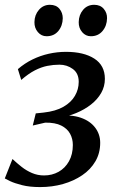

<svg xmlns="http://www.w3.org/2000/svg" viewBox="-21 -770 490 800"><path d="M146 9.5Q102.5 9.5 71 1.5Q39.5 -6.5 21.2 -15.2Q3 -24 -1 -26.5L31 -107.5Q49 -90.5 69 -74.8Q89 -59 112.5 -49Q136 -39 162.5 -39Q196 -39 223.2 -54.2Q250.5 -69.5 266.5 -98.2Q282.5 -127 282.5 -166Q282.5 -191.5 271 -212.8Q259.5 -234 234.2 -246.8Q209 -259.5 167.5 -259L115.5 -247L128 -297.5L161 -301Q211 -306.5 243.2 -325Q275.5 -343.5 291.2 -370.8Q307 -398 307 -429Q307 -464.5 282.5 -482.5Q258 -500.5 226.5 -500.5Q201.5 -500.5 176.2 -495.5Q151 -490.5 124.2 -476.8Q97.5 -463 67.5 -437L53.5 -482Q82 -506.5 114.2 -522.2Q146.5 -538 182 -546Q217.5 -554 254 -554Q328 -554 372 -525.8Q416 -497.5 416 -441.5Q416 -409.5 400.5 -382.5Q385 -355.5 358.2 -334.5Q331.5 -313.5 296.5 -299Q261.5 -284.5 223 -278L221.5 -287Q276.5 -293 315.5 -279.5Q354.5 -266 375.5 -238.2Q396.5 -210.5 396.5 -175Q396.5 -132 376.5 -97.8Q356.5 -63.5 321.5 -39.8Q286.5 -16 241.5 -3.2Q196.5 9.5 146 9.5ZM173 -619Q151.5 -619 136.8 -636.2Q122 -653.5 122.5 -678Q123 -708 141.2 -729Q159.5 -750 187 -750Q213 -750 226.8 -733.2Q240.5 -716.5 240.5 -694Q240 -662.5 222 -640.8Q204 -619 173 -619ZM357.5 -619Q336 -619 321.2 -636.2Q306.5 -653.5 307 -678Q307.5 -708 325.2 -729Q343 -750 371.5 -750Q397 -750 411.2 -733.2Q425.5 -716.5 425 -694Q424.5 -662.5 406.2 -640.8Q388 -619 357.5 -619Z"/></svg>

Font: Merriweather 48pt
Style: Italic
Weight: 400
Italic angle: -7.8°
Version: Version 2.101